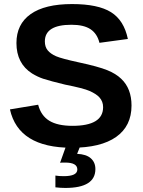

<svg xmlns="http://www.w3.org/2000/svg" viewBox="-20 -718 707 946"><path d="M628 -198Q628 -97 552.5 -43.5Q477 10 333 10Q71 10 29 -179L168 -202Q182 -148 223 -123Q264 -98 337 -98Q488 -98 488 -190Q488 -218 470 -238Q455 -255 421 -270Q392 -283 301 -301Q230 -318 193 -330Q166 -339 138 -356Q61 -405 61 -506Q61 -599 131 -648.5Q201 -698 335 -698Q463 -698 527 -658Q591 -618 610 -526L470 -507Q459 -552 426 -574Q393 -596 332 -596Q201 -596 201 -514Q201 -487 215 -470Q229 -453 256 -441Q284 -429 367 -411Q465 -390 509 -372Q551 -355 577 -330Q628 -282 628 -198ZM450 115Q450 208 302 208Q280 208 253 205V147Q270 150 294 150Q361 150 361 117Q361 83 301 83Q281 83 276 84L306 0H376L360 40Q405 42 427.5 62Q450 82 450 115Z"/></svg>

Font: Libra Sans
Style: Bold
Weight: 700
Foundry: Context Ltd
Version: Version 1.000